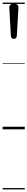

<svg xmlns="http://www.w3.org/2000/svg" viewBox="-20 -989 209 1468"><path d="M86 -692Q74 -692 69 -699Q64 -706 63 -716L51 -931Q50 -943 58.5 -952Q67 -961 86 -961Q105 -961 113.5 -952Q122 -943 121 -931L109 -718Q108 -707 103 -699.5Q98 -692 86 -692ZM0 449H169V459H0ZM0 -20H169V0H0ZM0 -505H169V-500H0ZM0 -969H169V-959H0Z"/></svg>

Font: Playwrite IT Trad Guides
Style: Regular
Weight: 400
Designer: Veronika Burian, José Scaglione
Foundry: TypeTogether
Version: Version 1.003